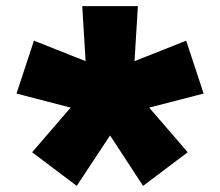

<svg xmlns="http://www.w3.org/2000/svg" viewBox="-20 -652 720 628"><path d="M34 -346 91 -519 260 -452 249 -632H431L420 -452L589 -519L646 -346L468 -300L594 -154L448 -44L340 -209L231 -44L85 -154L211 -300Z"/></svg>

Font: Nacelle Black
Style: Regular
Weight: 900
Designer: Sora Sagano
Foundry: Sora Sagano
Version: Version 1.000;FEAKit 1.0